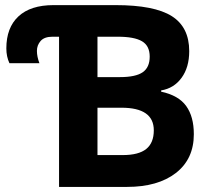

<svg xmlns="http://www.w3.org/2000/svg" viewBox="-20 -734 834 754"><path d="M362.8 -431.2H451.2Q512.7 -431.2 540.3 -450.2Q567.9 -469.2 567.9 -511.7Q567.9 -554.2 537.6 -572Q507.3 -589.8 442.9 -589.8H362.8ZM362.8 -311V-125H461.9Q524.4 -125 554.2 -148.9Q584 -172.9 584 -222.2Q584 -311 457 -311ZM211.9 -589.8H186Q154.3 -589.8 139.6 -573.2Q125 -556.6 125 -534.2Q125 -511.7 134.8 -485.8H17.1Q4.9 -511.7 4.9 -543.9Q4.9 -625.5 52.5 -669.7Q100.1 -713.9 189.9 -713.9H434.1Q585.9 -713.9 654.5 -670.7Q723.1 -627.4 723.1 -533.2Q723.1 -469.7 693.1 -428.5Q663.1 -387.2 612.8 -378.9V-374Q681.2 -359.4 711.2 -317.6Q741.2 -275.9 741.2 -207Q741.2 -109.4 670.7 -54.7Q600.1 0 479 0H211.9Z"/></svg>

Font: NotoSans-Bold
Style: Bold
Weight: 700
Designer: Monotype Design team
Foundry: Monotype Imaging Inc.
Version: Version 1.04